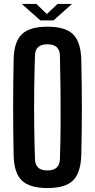

<svg xmlns="http://www.w3.org/2000/svg" viewBox="-20 -943 480 971"><path d="M220 8Q130 8 90.5 -30Q51 -68 49 -157Q44 -400 49 -644Q51 -732 90.5 -770Q130 -808 220 -808Q310 -808 349 -770Q388 -732 391 -644Q397 -399 391 -157Q388 -68 349 -30Q310 8 220 8ZM220 -81Q281 -81 283 -138Q286 -221 286.5 -311Q287 -401 286 -491Q285 -581 283 -663Q281 -719 220 -719Q158 -719 157 -663Q154 -581 153 -491Q152 -401 153 -311Q154 -221 157 -138Q158 -81 220 -81ZM90 -923H164L217 -872L271 -923H344L251 -840H184Z"/></svg>

Font: Big Shoulders Display
Style: Bold
Weight: 700
Designer: Patric King
Foundry: XO Type Co
Version: Version 1.000; ttfautohint (v1.8.2)